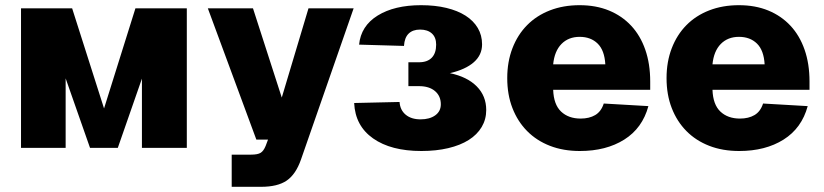

<svg xmlns="http://www.w3.org/2000/svg" viewBox="-20 -570 3176 740"><path d="M61 0V-538H258L381 -152L502 -538H700V0H527V-267L434 0H327L233 -268V0Z M873 150V26H948Q973 26 984.5 19Q996 12 1004 -8L1013 -32H968L781 -538H955L1066 -194L1169 -538H1343L1140 45Q1120 102 1085 126Q1050 150 986 150Z M1604 12Q1487 12 1418 -36.5Q1349 -85 1345 -173L1520 -177Q1522 -146 1543.5 -128Q1565 -110 1601 -110Q1636 -110 1657.5 -125.5Q1679 -141 1679 -168Q1679 -200 1656.5 -219Q1634 -238 1595 -238H1554V-330H1595Q1627 -330 1644 -347.5Q1661 -365 1661 -398Q1661 -426 1644.5 -441Q1628 -456 1599 -456Q1571 -456 1555 -440.5Q1539 -425 1537 -393L1364 -398Q1371 -470 1435.5 -510Q1500 -550 1603 -550Q1657 -550 1700.5 -539.5Q1744 -529 1774.5 -509.5Q1805 -490 1821.5 -462Q1838 -434 1838 -399Q1838 -358 1806 -330Q1774 -302 1714 -288Q1781 -274 1817.5 -237Q1854 -200 1854 -146Q1854 -110 1836.5 -80.5Q1819 -51 1786.5 -30.5Q1754 -10 1707.5 1Q1661 12 1604 12Z M2215 12Q2151 12 2099.5 -8Q2048 -28 2011.5 -65Q1975 -102 1955 -153.5Q1935 -205 1935 -269Q1935 -332 1955 -384Q1975 -436 2011.5 -473Q2048 -510 2099.5 -530Q2151 -550 2214 -550Q2277 -550 2327 -529.5Q2377 -509 2412.5 -471Q2448 -433 2467 -378.5Q2486 -324 2486 -256V-224H2112Q2114 -167 2142.5 -140Q2171 -113 2218 -113Q2251 -113 2274 -126.5Q2297 -140 2307 -171L2479 -161Q2456 -76 2386 -32Q2316 12 2215 12ZM2313 -322Q2310 -376 2283.5 -402Q2257 -428 2214 -428Q2171 -428 2144 -400.5Q2117 -373 2112 -322Z M2829 12Q2765 12 2713.5 -8Q2662 -28 2625.5 -65Q2589 -102 2569 -153.5Q2549 -205 2549 -269Q2549 -332 2569 -384Q2589 -436 2625.5 -473Q2662 -510 2713.5 -530Q2765 -550 2828 -550Q2891 -550 2941 -529.5Q2991 -509 3026.5 -471Q3062 -433 3081 -378.5Q3100 -324 3100 -256V-224H2726Q2728 -167 2756.5 -140Q2785 -113 2832 -113Q2865 -113 2888 -126.5Q2911 -140 2921 -171L3093 -161Q3070 -76 3000 -32Q2930 12 2829 12ZM2927 -322Q2924 -376 2897.5 -402Q2871 -428 2828 -428Q2785 -428 2758 -400.5Q2731 -373 2726 -322Z"/></svg>

Font: Geist ExtBd
Style: Regular
Weight: 400
Designer: Basement.studio, Andrés Briganti, Mateo Zaragoza
Foundry: Basement.studio, Vercel, Andrés Briganti, Guido Ferreyra, Mateo Zaragoza
Version: Version 1.401